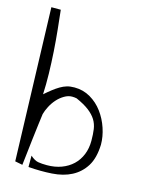

<svg xmlns="http://www.w3.org/2000/svg" viewBox="-100 -698 565 750"><g transform="rotate(15 183.0 -323.0)"><path d="M51.8 -636.7Q55.7 -601.6 60.1 -559.1Q64.5 -516.6 67.4 -472.2Q70.3 -427.7 71.3 -383.3Q72.3 -338.9 70.3 -299.8Q85.9 -313.5 99.1 -323.7Q112.3 -334 125.5 -341.8Q138.7 -349.6 151.9 -353.5Q165 -357.4 182.6 -357.4Q217.8 -357.4 247.1 -340.3Q276.4 -323.2 296.9 -295.4Q317.4 -267.6 328.6 -233.9Q339.8 -200.2 339.8 -168Q337.9 -113.3 317.4 -80.6Q296.9 -47.9 263.2 -30.3Q229.5 -12.7 184.1 -9.8Q138.7 -6.8 88.9 -10.7V-56.6Q106.4 -41 121.1 -38.6Q135.7 -36.1 156.2 -36.1Q188.5 -36.1 214.8 -45.9Q241.2 -55.7 260.3 -73.7Q279.3 -91.8 289.6 -117.2Q299.8 -142.6 299.8 -172.9Q299.8 -199.2 296.9 -219.7Q293.9 -240.2 283.7 -256.8Q273.4 -273.4 253.9 -288.6Q234.4 -303.7 201.2 -318.4Q199.2 -319.3 192.4 -319.8Q185.5 -320.3 182.6 -320.3Q167 -320.3 151.4 -311Q135.7 -301.8 123 -287.6Q110.4 -273.4 101.6 -256.3Q92.8 -239.3 88.9 -224.6Q86.9 -212.9 83.5 -183.1Q80.1 -153.3 75.7 -119.1Q71.3 -85 68.4 -54.7Q65.4 -24.4 63.5 -12.7L33.2 -18.6L13.7 -636.7Z"/></g></svg>

Font: Annie Use Your Telescope
Style: Regular
Weight: 400
Version: Version 1.003 2001